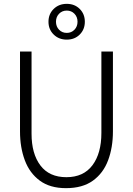

<svg xmlns="http://www.w3.org/2000/svg" viewBox="-20 -968 691 998"><path d="M232 -855Q232 -895 259 -921.5Q286 -948 327 -948Q368 -948 394.5 -921.5Q421 -895 421 -855Q421 -815 394.5 -788.5Q368 -762 327 -762Q286 -762 259 -788.5Q232 -815 232 -855ZM383 -855Q383 -880 367 -896.5Q351 -913 327 -913Q303 -913 287 -896.5Q271 -880 271 -855Q271 -830 287 -813.5Q303 -797 327 -797Q351 -797 367 -813.5Q383 -830 383 -855ZM84 -285V-700H144V-273Q144 -169 190 -108Q236 -47 325 -47Q414 -47 460.5 -109Q507 -171 507 -277V-700H567V-285Q567 -202 542 -135Q517 -68 463 -29Q409 10 323 10Q240 10 187 -29Q134 -68 109 -135Q84 -202 84 -285Z"/></svg>

Font: Haskoy Light
Style: Regular
Weight: 300
Designer: Ertekin Erdin
Foundry: Ertekin Erdin
Version: Version 2.000; ttfautohint (v1.8.4.7-5d5b)